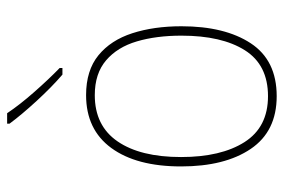

<svg xmlns="http://www.w3.org/2000/svg" viewBox="-152 -654 815 552"><g transform="rotate(-90 256.0 -377.5)"><path d="M457 -264Q457 -139 408 -64.5Q359 10 256 10Q155 10 104.5 -64.5Q54 -139 54 -265Q54 -393 107 -465.5Q160 -538 259 -538Q330 -538 373.5 -502.5Q417 -467 437 -405Q457 -343 457 -264ZM81 -265Q81 -150 124 -82.5Q167 -15 256 -15Q346 -15 388 -81.5Q430 -148 430 -264Q430 -336 413.5 -392Q397 -448 359 -480.5Q321 -513 259 -513Q171 -513 126 -447.5Q81 -382 81 -265ZM207 -765Q231 -729 268 -687Q305 -645 337 -614V-606H318Q282 -637 242.5 -680Q203 -723 177 -758V-765Z"/></g></svg>

Font: Noto Sans Kannada SemiCondensed Thin
Style: Regular
Weight: 100
Width: 4
Designer: Jelle Bosma - Monotype Design Team
Foundry: Monotype Imaging Inc.
Version: Version 2.005; ttfautohint (v1.8.4.7-5d5b)